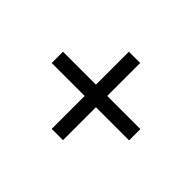

<svg xmlns="http://www.w3.org/2000/svg" viewBox="-99 -737 758 758"><g transform="rotate(45 280.5 -357.5)"><path d="M248 -142H311V-326H496V-389H311V-573H248V-389H64V-326H248Z"/></g></svg>

Font: Noto Serif Devanagari Medium
Style: Regular
Weight: 500
Designer: Universal Thirst, Indian Type Foundry and the Monotype Design Team
Foundry: Monotype Imaging Inc.
Version: Version 2.004